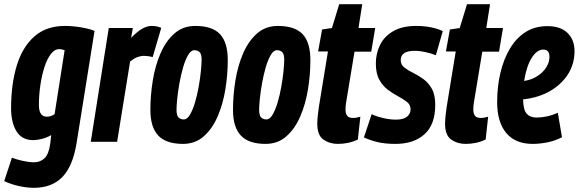

<svg xmlns="http://www.w3.org/2000/svg" viewBox="-41 -678 2767 918"><path d="M-21 188 16 76Q39 85 69.5 91.5Q100 98 121 98Q151 98 171.5 79Q192 60 199 10L204 -32Q183 -20 159.5 -14Q136 -8 118 -8Q64 -8 38 -50Q12 -92 12 -160Q12 -275 39 -364Q66 -453 123 -503.5Q180 -554 269 -554Q307 -554 348 -547Q389 -540 411 -530L325 7Q307 117 257 168.5Q207 220 121 220Q89 220 51.5 212Q14 204 -21 188ZM268 -438Q262 -440 255.5 -441.5Q249 -443 242 -443Q220 -443 202 -419.5Q184 -396 171.5 -357Q159 -318 152 -271Q145 -224 145 -176Q145 -120 183 -120Q202 -120 220 -132Z M594 -544 586 -497Q615 -527 638.5 -540.5Q662 -554 684 -554Q696 -554 707 -552Q718 -550 730 -545L689 -405Q678 -408 667 -409.5Q656 -411 648 -411Q632 -411 616 -405Q600 -399 581 -384L519 0H393L479 -544Z M834 10Q753 10 715.5 -30Q678 -70 678 -153Q678 -222 689.5 -293Q701 -364 726.5 -423Q752 -482 793 -518Q834 -554 893 -554Q974 -554 1011 -514.5Q1048 -475 1048 -391Q1048 -321 1036.5 -250.5Q1025 -180 999.5 -121Q974 -62 933 -26Q892 10 834 10ZM838 -107Q854 -107 867.5 -130Q881 -153 891.5 -188.5Q902 -224 909 -263.5Q916 -303 919.5 -338Q923 -373 923 -392Q923 -419 913.5 -428.5Q904 -438 888 -438Q872 -438 858.5 -415Q845 -392 834.5 -356Q824 -320 817 -280.5Q810 -241 806.5 -207Q803 -173 803 -154Q803 -126 812.5 -116.5Q822 -107 838 -107Z M1229 10Q1148 10 1110.5 -30Q1073 -70 1073 -153Q1073 -222 1084.5 -293Q1096 -364 1121.5 -423Q1147 -482 1188 -518Q1229 -554 1288 -554Q1369 -554 1406 -514.5Q1443 -475 1443 -391Q1443 -321 1431.5 -250.5Q1420 -180 1394.5 -121Q1369 -62 1328 -26Q1287 10 1229 10ZM1233 -107Q1249 -107 1262.5 -130Q1276 -153 1286.5 -188.5Q1297 -224 1304 -263.5Q1311 -303 1314.5 -338Q1318 -373 1318 -392Q1318 -419 1308.5 -428.5Q1299 -438 1283 -438Q1267 -438 1253.5 -415Q1240 -392 1229.5 -356Q1219 -320 1212 -280.5Q1205 -241 1201.5 -207Q1198 -173 1198 -154Q1198 -126 1207.5 -116.5Q1217 -107 1233 -107Z M1682 -120 1670 -11Q1627 10 1574 10Q1535 10 1505.5 -10.5Q1476 -31 1476 -87Q1476 -103 1478.5 -126Q1481 -149 1484 -169L1527 -432H1480L1499 -537L1546 -544L1581 -658H1691L1673 -544H1753L1734 -431H1654L1613 -183Q1612 -175 1611.5 -167.5Q1611 -160 1611 -154Q1611 -135 1619 -124.5Q1627 -114 1647 -114Q1655 -114 1663 -115.5Q1671 -117 1682 -120Z M1699 -21 1736 -132Q1759 -121 1791.5 -113.5Q1824 -106 1852 -106Q1888 -106 1905 -120Q1922 -134 1922 -155Q1922 -177 1905 -190.5Q1888 -204 1863.5 -217Q1839 -230 1814.5 -248Q1790 -266 1773 -296Q1756 -326 1756 -374Q1756 -423 1776.5 -464Q1797 -505 1840 -529.5Q1883 -554 1949 -554Q1988 -554 2021.5 -547Q2055 -540 2076 -529L2043 -414Q2020 -423 1993 -429Q1966 -435 1941 -435Q1875 -435 1875 -390Q1875 -369 1892 -355.5Q1909 -342 1933.5 -330Q1958 -318 1982.5 -300.5Q2007 -283 2023.5 -254Q2040 -225 2040 -177Q2040 -82 1988.5 -36Q1937 10 1850 10Q1800 10 1764.5 1.5Q1729 -7 1699 -21Z M2293 -120 2281 -11Q2238 10 2185 10Q2146 10 2116.5 -10.5Q2087 -31 2087 -87Q2087 -103 2089.5 -126Q2092 -149 2095 -169L2138 -432H2091L2110 -537L2157 -544L2192 -658H2302L2284 -544H2364L2345 -431H2265L2224 -183Q2223 -175 2222.5 -167.5Q2222 -160 2222 -154Q2222 -135 2230 -124.5Q2238 -114 2258 -114Q2266 -114 2274 -115.5Q2282 -117 2293 -120Z M2646 -22Q2614 -5 2577 2.5Q2540 10 2506 10Q2423 10 2379.5 -42Q2336 -94 2336 -190Q2336 -264 2351.5 -329.5Q2367 -395 2397 -445.5Q2427 -496 2471.5 -524.5Q2516 -553 2576 -553Q2640 -553 2673 -520Q2706 -487 2706 -434Q2706 -357 2657.5 -299.5Q2609 -242 2530 -217Q2494 -206 2460 -203Q2461 -152 2477.5 -134Q2494 -116 2525 -116Q2546 -116 2571.5 -121Q2597 -126 2626 -139ZM2557 -441Q2526 -441 2501 -401Q2476 -361 2465 -291Q2486 -294 2503 -301Q2541 -317 2563.5 -345.5Q2586 -374 2586 -407Q2586 -441 2557 -441Z"/></svg>

Font: Georama Condensed
Style: Bold Italic
Weight: 700
Width: 3
Italic angle: -9°
Designer: Jean-Baptiste Levee
Foundry: Production Type
Version: Version 1.000